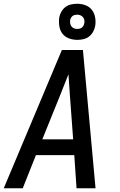

<svg xmlns="http://www.w3.org/2000/svg" viewBox="-20 -1001 640 1021"><path d="M0 0 309 -735H421L488 0H387L375 -176H171L101 0ZM369 -260 352 -490Q350 -519 348 -548Q346 -577 344 -606Q332 -577 321 -548Q310 -519 298 -490L205 -260ZM391 -789Q368 -789 346.5 -797Q325 -805 312 -822Q299 -839 295.5 -862Q292 -885 295 -908Q298 -924 306.5 -939Q315 -954 328.5 -964Q342 -974 358.5 -977.5Q375 -981 391 -981Q414 -981 435 -973Q456 -965 469 -948Q482 -931 486 -908Q490 -885 486 -862Q483 -846 474.5 -831Q466 -816 452.5 -806Q439 -796 423 -792.5Q407 -789 391 -789ZM390 -847Q396 -847 403 -848.5Q410 -850 415 -854Q420 -858 423.5 -864Q427 -870 428 -876Q430 -885 428.5 -894Q427 -903 421.5 -909.5Q416 -916 408 -919.5Q400 -923 391 -923Q385 -923 378 -921.5Q371 -920 366 -916Q361 -912 357.5 -906Q354 -900 353 -894Q352 -885 353.5 -876Q355 -867 360 -860.5Q365 -854 373 -850.5Q381 -847 390 -847Z"/></svg>

Font: Iosevka Custom Medium Oblique
Style: Regular
Weight: 500
Italic angle: -9°
Designer: Belleve Invis
Foundry: Belleve Invis
Version: Version 27.0.1